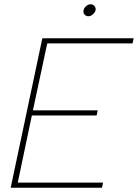

<svg xmlns="http://www.w3.org/2000/svg" viewBox="-20 -878 645 898"><path d="M371 -830Q373 -841 383 -849.5Q393 -858 404 -858Q415 -858 422 -849.5Q429 -841 427 -830Q424 -819 414 -810.5Q404 -802 393 -802Q382 -802 375 -810.5Q368 -819 371 -830ZM178 -699H605L600 -675H201L134 -362H437L432 -338H129L63 -24H462L457 0H30Z"/></svg>

Font: Prompt Thin
Style: Italic
Weight: 250
Italic angle: -12°
Designer: Katatrad Team
Foundry: CadsonDemak
Version: Version 1.001